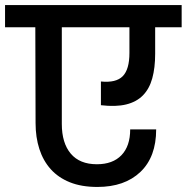

<svg xmlns="http://www.w3.org/2000/svg" viewBox="-44 -760 740 761"><path d="M-24 -740H676V-652H571V-547Q571 -491 559.5 -449.5Q548 -408 522.5 -382Q497 -356 456 -346Q415 -336 356 -343V-437Q416 -431 442.5 -458Q469 -485 469 -550V-652H201V-269Q201 -193 236.5 -151Q272 -109 340 -109Q403 -109 437.5 -145Q472 -181 472 -247H575Q575 -138 512.5 -78.5Q450 -19 342 -19Q279 -19 233 -37.5Q187 -56 157 -89.5Q127 -123 112 -169.5Q97 -216 97 -272L96 -652H-24Z"/></svg>

Font: SVN-Poppins Medium
Style: Regular
Weight: 500
Designer: Ninad Kale (Devanagari), Jonny Pinhorn (Latin)
Foundry: Indian Type Foundry
Version: Version 3.002 2017; ttfautohint (v1.8.3)